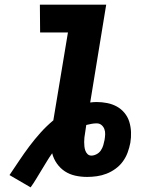

<svg xmlns="http://www.w3.org/2000/svg" viewBox="-20 -755 640 828"><path d="M112 53 21 0Q42 -31 63 -62.5Q84 -94 106.5 -124Q129 -154 154.5 -182.5Q180 -211 210 -236L273 -615H153L152 -735H438L369 -313Q376 -314 383 -314.5Q390 -315 397 -315Q420 -315 442.5 -310.5Q465 -306 484 -295.5Q503 -285 517 -268Q531 -251 537.5 -230Q544 -209 545 -185.5Q546 -162 542 -139Q538 -118 530.5 -97.5Q523 -77 510 -59Q497 -41 478.5 -27.5Q460 -14 439.5 -6Q419 2 397.5 5Q376 8 356 8Q329 8 304.5 2.5Q280 -3 260 -16Q240 -29 225.5 -49.5Q211 -70 205 -94Q192 -76 181 -57.5Q170 -39 158.5 -20.5Q147 -2 136 16.5Q125 35 112 53ZM374 -84Q385 -84 396.5 -90Q408 -96 415 -106.5Q422 -117 425.5 -129Q429 -141 431 -152Q433 -164 433.5 -176Q434 -188 430 -198.5Q426 -209 417.5 -216Q409 -223 397 -223Q386 -223 375 -221Q364 -219 352 -216L347 -182Q345 -172 344 -162Q343 -152 343 -142.5Q343 -133 344 -123.5Q345 -114 348 -105.5Q351 -97 357.5 -90.5Q364 -84 374 -84Z"/></svg>

Font: Iosevka Heavy Extended Oblique
Style: Regular
Weight: 900
Width: 7
Italic angle: -9°
Monospace: yes
Designer: Belleve Invis
Foundry: Belleve Invis
Version: Version 32.5.0; ttfautohint (v1.8.4)